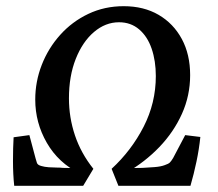

<svg xmlns="http://www.w3.org/2000/svg" viewBox="-20 -601 706 621"><path d="M26 0Q22 -37 22 -80Q22 -123 24 -157L75 -164L95 -89Q97 -81 99.5 -74Q102 -67 114 -64Q124 -61 138 -60Q152 -59 164.5 -59Q177 -59 183 -58L243 -57L238 -40Q169 -74 131.5 -139Q94 -204 94 -279Q94 -337 115 -391Q136 -445 174.5 -488Q213 -531 265.5 -556Q318 -581 380 -581Q445 -581 493 -553Q541 -525 568 -475Q595 -425 595 -358Q595 -292 568.5 -233Q542 -174 495.5 -125.5Q449 -77 388 -42L376 -57L441 -58Q459 -59 479.5 -60.5Q500 -62 513 -67Q525 -71 529.5 -75.5Q534 -80 540 -90L579 -164L628 -158Q624 -119 615.5 -78.5Q607 -38 596 0H363L341 -55Q405 -114 444.5 -191Q484 -268 484 -355Q484 -404 470.5 -443.5Q457 -483 430 -506Q403 -529 365 -529Q321 -529 284 -497.5Q247 -466 225 -410.5Q203 -355 203 -283Q203 -221 222.5 -163Q242 -105 282 -55L249 0Z"/></svg>

Font: Yrsa Medium
Style: Italic
Weight: 500
Italic angle: -7.10001°
Designer: Anna Giedrys (Yrsa+Rasa design), David Brezina (Yrsa art-direction, Rasa art-direction, design)
Foundry: Rosetta Type Foundry
Version: Version 2.004